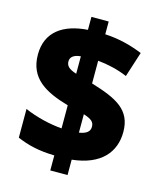

<svg xmlns="http://www.w3.org/2000/svg" viewBox="-121 -845 818 988"><g transform="rotate(15 288.5 -351.0)"><path d="M242 -22V58H334V-24C486 -40 554 -122 554 -230C554 -348 473 -388 334 -430V-551C387 -546 443 -533 492 -512L535 -646C481 -668 415 -688 334 -692V-760H242V-691C112 -682 26 -623 26 -502C26 -374 118 -325 242 -289V-166C181 -171 105 -188 42 -216V-63C98 -39 156 -24 242 -22ZM242 -550V-457C202 -470 187 -484 187 -509C187 -532 206 -547 242 -550ZM334 -168V-266C378 -252 391 -239 391 -214C391 -189 373 -174 334 -168Z"/></g></svg>

Font: Noto Sans Sinhala UI Black
Style: Regular
Weight: 900
Designer: Jelle Bosma - Monotype Design Team
Foundry: Monotype Imaging Inc.
Version: Version 2.006